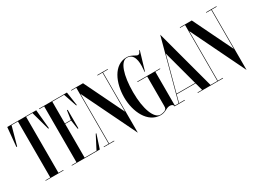

<svg xmlns="http://www.w3.org/2000/svg" viewBox="-48 -1367 2715 2043"><g transform="rotate(-30 1309.5 -345.0)"><path d="M392 -700H36L14 -467H23.2L85.6 -694H164V-6H104V0H324V-6H264V-694H342.4L404.8 -467H414Z M732.1 -6H586V-420H658.9L675.5 -309H684.5V-537H675.5L658.9 -426H586V-694H731L786 -532H794L769 -700H426V-694H486V-6H426V0H769L824 -168H816Z M1270 -700H1142V-694H1203V-214.4L967 -700H820V-694H881V-6H820V0H948V-6H887V-615.6L1209 47.5V-694H1270Z M1755.5 -427H1475.5V-421H1594.5V-59.5C1594.5 -28.5 1588.8 -19 1564.5 -7.5C1551.5 -1.8 1531 2 1514.5 2C1437.5 2 1380.5 -142 1380.5 -350C1380.5 -558 1428.5 -702 1505.5 -702C1591.5 -702 1606.5 -609 1597.5 -510L1594.5 -477H1599.5L1666.5 -703L1659.5 -705C1649.5 -679 1640.5 -667 1624.5 -667C1601.5 -667 1562.5 -708 1505.5 -708C1347.5 -708 1270.5 -526 1270.5 -350C1270.5 -174 1356.5 8 1514.5 8C1578.5 8 1598 -30.5 1646 -30.5C1668.5 -30.5 1687.5 -20.5 1687.5 0H1694.5V-421H1755.5Z M1939.7 -726.2V-726.5L1936.7 -737L1884.7 -544V-543.7L1740.2 -6H1686.8V0H1814.8V-6H1745.9L1771.2 -100H2003.7L2029 -6H1973.3V0H2193.3V-6H2133ZM1887.6 -532.9 2002.1 -106H1772.8Z M2606 -700H2478V-694H2539V-214.4L2303 -700H2156V-694H2217V-6H2156V0H2284V-6H2223V-615.6L2545 47.5V-694H2606Z"/></g></svg>

Font: Picaflor 72 pt
Style: Regular
Weight: 400
Designer: Ariel Martín Pérez
Foundry: Tunera Type Foundry
Version: Version 1.000;hotconv 1.0.109;makeotfexe 2.5.65596